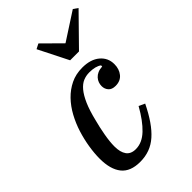

<svg xmlns="http://www.w3.org/2000/svg" viewBox="-232 -863 966 966"><g transform="rotate(-45 251.0 -380.0)"><path d="M174 12Q105 12 73 -28Q41 -68 41 -144Q41 -182 48 -225.5Q55 -269 68.5 -312Q82 -355 103.5 -394.5Q125 -434 154 -464Q183 -494 220 -512Q257 -530 303 -530Q362 -530 396 -501.5Q430 -473 430 -428Q430 -393 411 -369.5Q392 -346 357 -346Q331 -346 318.5 -360.5Q306 -375 306 -395Q306 -407 310 -418.5Q314 -430 323 -440Q332 -450 345.5 -456Q359 -462 378 -463V-471Q355 -488 311 -488Q288 -488 267.5 -479.5Q247 -471 228.5 -449Q210 -427 193.5 -389.5Q177 -352 163 -294Q153 -257 145 -212.5Q137 -168 137 -135Q137 -94 153 -71.5Q169 -49 204 -49Q249 -49 289 -87Q329 -125 367 -193L399 -178Q375 -129 350.5 -93.5Q326 -58 299.5 -34.5Q273 -11 242 0.5Q211 12 174 12ZM206 -758 233 -772 330 -676 478 -772 502 -755 349 -599H286Z"/></g></svg>

Font: IBM Plex Serif Text
Style: Italic
Weight: 450
Italic angle: -14°
Designer: Mike Abbink, Paul van der Laan, Pieter van Rosmalen
Foundry: Bold Monday
Version: Version 3.001